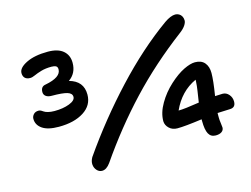

<svg xmlns="http://www.w3.org/2000/svg" viewBox="-102 -941 1447 1105"><g transform="rotate(-15 622.0 -388.0)"><path d="M379.9 -7.8Q361.8 -7.8 348.9 -22.2Q335.9 -36.6 334.2 -56.9Q332.5 -77.1 345.2 -99.1Q477.1 -289.1 634 -457.5Q791 -626 952.1 -741.2Q990.7 -768.1 1018.1 -768.1Q1029.3 -768.1 1039.8 -762.2Q1050.3 -756.3 1055.9 -745.6Q1061.5 -734.9 1061.8 -721.7Q1062 -708.5 1050.8 -691.9Q1039.6 -675.3 1018.1 -659.2Q838.9 -524.4 696.3 -372.6Q553.7 -220.7 429.2 -40Q405.8 -7.8 379.9 -7.8ZM205.1 -316.9Q139.6 -316.9 106.9 -339.6Q74.2 -362.3 74.2 -398.9Q74.2 -413.1 84.7 -425Q95.2 -437 115.2 -437Q122.6 -437 129.9 -432.9Q137.2 -428.7 143.8 -424.1Q150.4 -419.4 166.3 -415.3Q182.1 -411.1 204.1 -411.1Q255.4 -411.1 292.7 -425.5Q330.1 -439.9 330.1 -461.9Q330.1 -483.4 302.2 -491.7Q274.4 -500 210.9 -500Q188.5 -500 176.3 -509.3Q164.1 -518.6 164.1 -534.2Q164.1 -567.9 193.8 -571.8Q288.1 -589.8 288.1 -637.2Q288.1 -651.9 278.6 -657Q269 -662.1 252 -662.1Q216.8 -662.1 190.4 -654.3Q164.1 -646.5 147.2 -638.7Q130.4 -630.9 118.2 -630.9Q97.7 -630.9 86.9 -641.4Q76.2 -651.9 76.2 -670.9Q76.2 -702.1 125.7 -726.6Q175.3 -751 253.9 -751Q314 -751 345 -724.6Q376 -698.2 376 -652.8Q376 -590.3 328.1 -557.1Q411.1 -534.7 411.1 -454.1Q411.1 -390.1 354 -353.5Q296.9 -316.9 205.1 -316.9ZM1064 -35.2Q1035.2 -35.2 1022 -59.3Q1008.8 -83.5 1008.8 -136.2V-146Q905.8 -131.8 861.8 -131.8Q832 -131.8 813 -149.9Q793.9 -168 793 -191.9Q793 -242.7 824.2 -295.9Q855 -349.1 901.4 -391.4Q947.8 -433.6 988.3 -453.4Q1028.8 -473.1 1056.2 -473.1Q1094.2 -473.1 1113.5 -450.2Q1132.8 -427.2 1132.8 -389.2Q1132.8 -344.7 1118.2 -254.9Q1148.4 -256.8 1163.1 -256.8Q1185.1 -256.8 1200.4 -239Q1215.8 -221.2 1215.8 -196.8Q1215.8 -160.2 1180.2 -160.2Q1175.8 -160.2 1106.9 -157.2V-130.9Q1106.9 -114.7 1109.9 -95.9Q1112.8 -77.1 1112.8 -69.8Q1112.8 -53.7 1099.6 -44.4Q1086.4 -35.2 1064 -35.2ZM1034.2 -367.2V-375Q940.4 -332 894 -229Q929.2 -229 1018.1 -243.2Q1020 -255.9 1023.2 -276.6Q1026.4 -297.4 1028.3 -309.8Q1030.3 -322.3 1032 -338.4Q1033.7 -354.5 1034.2 -367.2Z"/></g></svg>

Font: Shantell Sans Bouncy
Style: Regular
Weight: 500
Designer: Stephen Nixon, Anya Danilova, Shantell Martin
Foundry: Arrow Type
Version: Version 1.006;[9816181b4]